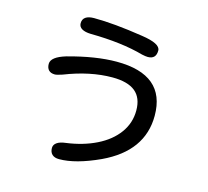

<svg xmlns="http://www.w3.org/2000/svg" viewBox="-120 -917 1239 1144"><g transform="rotate(15 500.0 -345.0)"><path d="M822 -309Q822 -90 585 21Q440 88 338 88Q310 88 295 74Q280 60 280 34Q280 14 298.5 1Q317 -12 352 -16Q456 -30 537 -70Q618 -110 663 -172Q708 -234 708 -311Q708 -389 661.5 -427Q615 -465 520 -465Q383 -465 228 -404Q195 -393 183 -393Q158 -393 145 -406.5Q132 -420 132 -445Q132 -488 222 -515Q392 -562 521 -562Q822 -562 822 -309ZM323 -778Q445 -778 625 -750Q742 -733 742 -690Q742 -637 691 -637Q678 -637 655 -642Q520 -680 327 -682Q292 -683 272.5 -694.5Q253 -706 253 -728Q253 -753 271 -765.5Q289 -778 323 -778Z"/></g></svg>

Font: 寒蝉全圆体 Bold
Style: Regular
Weight: 700
Designer: Warren2060
      Designed by Motoya company      

      [Varela Round]
      Joe Prince(Latin component); Avraham Cornf
Foundry: ChillType
Version: Version 3.200